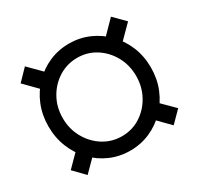

<svg xmlns="http://www.w3.org/2000/svg" viewBox="-136 -778 984 952"><g transform="rotate(-30 356.5 -302.0)"><path d="M355.5 9.8Q294.4 9.8 241.5 -13.4Q188.5 -36.6 148.2 -78.4Q107.9 -120.1 85.2 -176Q62.5 -231.9 62.5 -296.9Q62.5 -361.8 85.2 -417.5Q107.9 -473.1 148.2 -514.6Q188.5 -556.2 241.5 -579.3Q294.4 -602.5 355.5 -602.5Q415.5 -602.5 468.8 -579.3Q522 -556.2 562.5 -514.6Q603 -473.1 626 -417.5Q648.9 -361.8 648.9 -296.9Q648.9 -231.9 626 -176Q603 -120.1 562.5 -78.4Q522 -36.6 468.8 -13.4Q415.5 9.8 355.5 9.8ZM355.5 -72.8Q413.6 -72.8 460.9 -103Q508.3 -133.3 536.4 -184.3Q564.5 -235.4 564.5 -296.9Q564.5 -359.4 536.4 -410.2Q508.3 -460.9 460.9 -491Q413.6 -521 355.5 -521Q297.4 -521 249.3 -491Q201.2 -460.9 172.9 -410.2Q144.5 -359.4 144.5 -296.9Q144.5 -235.4 172.9 -184.3Q201.2 -133.3 249 -103Q296.9 -72.8 355.5 -72.8ZM564.9 -450.7 504.4 -513.2 603 -613.8 665 -551.3ZM603 8.3 504.4 -92.3 564.9 -153.8 665 -54.2ZM110.4 8.3 49.8 -54.2 148.4 -153.8 210.4 -92.3ZM148.4 -450.7 49.8 -551.3 110.4 -613.8 210.4 -513.2Z"/></g></svg>

Font: Inter 28pt Medium
Style: Regular
Weight: 500
Designer: Rasmus Andersson
Foundry: rsms
Version: Version 4.001;git-66647c0bb